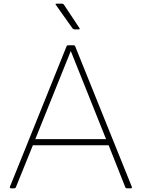

<svg xmlns="http://www.w3.org/2000/svg" viewBox="-20 -1006 765 1039"><path d="M56 13H40Q36 13 34 10.5Q32 8 34 4L340 -755Q342 -761 350 -761H377Q385 -761 387 -755L693 4Q694 5 694 8Q694 13 687 13H669Q660 13 658 7L568 -220H158L66 7Q64 13 56 13ZM327 -979 410 -854Q414 -847 406 -847H385Q377 -847 372 -853L282 -980Q278 -986 285 -986H315Q323 -986 327 -979ZM171 -253H554L363 -730Z"/></svg>

Font: LINE Seed JP_TTF Thin
Style: Regular
Weight: 250
Designer: LY Corporation & Fontrix & Fontworks
Version: Version 1.008